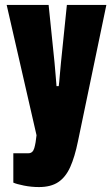

<svg xmlns="http://www.w3.org/2000/svg" viewBox="-20 -548 451 778"><path d="M138 210Q107 210 77 204Q47 198 34 192V73H95Q113 73 119 52Q125 31 128 0L7 -528H177L201 -294Q203 -269 205.5 -242Q208 -215 209 -199H218Q220 -213 222 -239.5Q224 -266 227 -294L251 -528H411L296 24Q283 88 264.5 129Q246 170 216 190Q186 210 138 210Z"/></svg>

Font: Archivo ExtraCondensed Black
Style: Regular
Weight: 900
Width: 2
Designer: Hector Gatti
Foundry: Omnibus-Type
Version: Version 2.001; ttfautohint (v1.8.3)